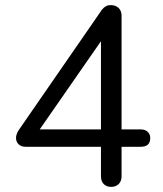

<svg xmlns="http://www.w3.org/2000/svg" viewBox="-20 -730 640 755"><path d="M377 -221.2V-567.9L136.2 -221.2ZM570.8 -187Q570.8 -152.8 533.2 -152.8H458V-37.1Q458 -17.1 446.5 -6.1Q435.1 4.9 417 4.9Q398.9 4.9 387.9 -6.1Q377 -17.1 377 -37.1V-152.8H81.1Q63 -152.8 53 -162.8Q43 -172.9 43 -187.5Q43 -202.1 54.2 -219.2L380.9 -691.9Q395 -710 414.6 -710Q434.1 -710 446 -699Q458 -688 458 -668V-221.2H533.2Q550.8 -221.2 560.8 -211.7Q570.8 -202.1 570.8 -187Z"/></svg>

Font: Nunito-Regular
Style: Regular
Weight: 400
Designer: Vernon Adams
Foundry: newtypography
Version: Version 3.000